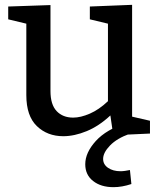

<svg xmlns="http://www.w3.org/2000/svg" viewBox="-20 -554 664 795"><path d="M242 10Q176 10 132.5 -32Q89 -74 89 -160V-456L14 -474V-527L189 -533V-177Q189 -121 214.5 -94Q240 -67 283 -67Q314 -67 352 -83.5Q390 -100 427 -135V-456L352 -474V-527L527 -534V-71L601 -54V-1L449 6L437 -76Q390 -32 339 -11Q288 10 242 10ZM450 221Q398 221 365.5 195.5Q333 170 333 126Q333 78 376.5 30Q420 -18 506 -46L517 0Q464 19 435.5 48.5Q407 78 407 104Q407 127 427.5 141Q448 155 479 155Q488 155 498 153.5Q508 152 518 150L524 208Q485 221 450 221Z"/></svg>

Font: Bitter Medium
Style: Regular
Weight: 500
Designer: Sol Matas, and Bitter project Authors
Foundry: Sol Matas
Version: Version 2.001